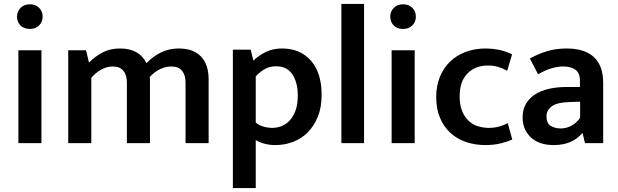

<svg xmlns="http://www.w3.org/2000/svg" viewBox="-20 -732 3160 982"><path d="M74 0V-475H192V0ZM133 -584Q102 -584 84.5 -602Q67 -620 67 -647Q67 -673 85 -691.5Q103 -710 133 -710Q162 -710 180 -692Q198 -674 198 -647Q198 -620 180 -602Q162 -584 133 -584Z M447 0H329V-475H420L435 -412Q468 -445 506 -464.5Q544 -484 594 -484Q644 -484 678 -464.5Q712 -445 729 -409Q763 -444 804 -464Q845 -484 894 -484Q969 -484 1008 -443Q1047 -402 1047 -326V0H929V-310Q929 -348 911 -370Q893 -392 856 -392Q827 -392 798 -378Q769 -364 746 -338Q747 -331 747 -325.5Q747 -320 747 -313V0H629V-310Q629 -348 611 -370Q593 -392 556 -392Q527 -392 498.5 -376.5Q470 -361 447 -334Z M1388 10Q1359 10 1332.5 3Q1306 -4 1288 -16V230H1171V-478H1262L1276 -422Q1304 -449 1340 -466.5Q1376 -484 1422 -484Q1516 -484 1570.5 -421.5Q1625 -359 1625 -247Q1625 -183 1605.5 -135Q1586 -87 1553.5 -54.5Q1521 -22 1478 -6Q1435 10 1388 10ZM1392 -393Q1356 -393 1329 -375.5Q1302 -358 1288 -341V-105Q1305 -91 1327 -84.5Q1349 -78 1373 -78Q1397 -78 1420 -87Q1443 -96 1461.5 -115.5Q1480 -135 1491.5 -166.5Q1503 -198 1503 -244Q1503 -310 1475.5 -351.5Q1448 -393 1392 -393Z M1726 0V-712H1842V0Z M1983 0V-475H2101V0ZM2042 -584Q2011 -584 1993.5 -602Q1976 -620 1976 -647Q1976 -673 1994 -691.5Q2012 -710 2042 -710Q2071 -710 2089 -692Q2107 -674 2107 -647Q2107 -620 2089 -602Q2071 -584 2042 -584Z M2479 -78Q2511 -78 2535.5 -85.5Q2560 -93 2577 -102L2600 -19Q2578 -8 2542 1Q2506 10 2463 10Q2410 10 2364 -5.5Q2318 -21 2284 -52Q2250 -83 2230.5 -129Q2211 -175 2211 -236Q2211 -292 2229.5 -338Q2248 -384 2281.5 -416.5Q2315 -449 2361.5 -466.5Q2408 -484 2464 -484Q2495 -484 2528 -478Q2561 -472 2599 -454L2574 -370Q2551 -383 2527 -390Q2503 -397 2477 -397Q2411 -397 2371 -356.5Q2331 -316 2331 -239Q2331 -194 2344 -163Q2357 -132 2378 -113Q2399 -94 2425.5 -86Q2452 -78 2479 -78Z M2690 -433Q2734 -457 2779 -470.5Q2824 -484 2878 -484Q2920 -484 2954 -474.5Q2988 -465 3013 -444Q3038 -423 3051.5 -389.5Q3065 -356 3065 -308V0H2972L2960 -50H2957Q2906 10 2812 10Q2737 10 2695 -29.5Q2653 -69 2653 -132Q2653 -172 2670 -201Q2687 -230 2716.5 -249Q2746 -268 2787 -277.5Q2828 -287 2876 -287H2946V-320Q2946 -359 2923 -375.5Q2900 -392 2861 -392Q2833 -392 2801.5 -383Q2770 -374 2732 -352ZM2947 -212 2893 -210Q2827 -208 2801 -187.5Q2775 -167 2775 -138Q2775 -101 2797 -88Q2819 -75 2848 -75Q2877 -75 2903.5 -89.5Q2930 -104 2947 -130Z"/></svg>

Font: Mukta Vaani SemiBold
Style: Regular
Weight: 600
Designer: Noopur Datye, Girish Dalvi, Yashodeep Gholap, Pallavi Karambelkar
Foundry: Ek Type
Version: Version 2.538;PS 1.000;hotconv 16.6.51;makeotf.lib2.5.65220;